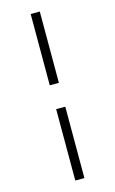

<svg xmlns="http://www.w3.org/2000/svg" viewBox="-139 -789 624 1040"><g transform="rotate(-15 172.5 -269.0)"><path d="M147 198.2V-202.1H198.2V198.2ZM147 -335.9V-735.8H198.2V-335.9Z"/></g></svg>

Font: BabelStone Ogham Pictish
Style: Regular
Weight: 400
Designer: Andrew West
Foundry: BabelStone
Version: Version 1.02 March 14, 2022